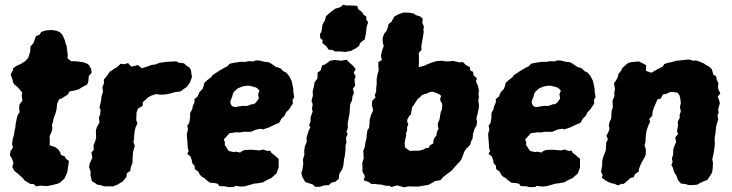

<svg xmlns="http://www.w3.org/2000/svg" viewBox="-20 -771 3101 813"><path d="M133 18 122 8H109L85 -6L78 -15L73 -20L54 -37L41 -47L32 -64L37 -82L30 -101L22 -113L24 -130L35 -146L31 -160L34 -183L40 -203L41 -215L45 -231L46 -244L51 -270L55 -284L63 -296L61 -316L63 -329L75 -345L72 -366L74 -379L55 -402L41 -413L35 -423L33 -434L25 -456L35 -474V-481L48 -491L71 -502L88 -513L100 -527L108 -553L109 -574L122 -589L132 -618L147 -624L155 -636L173 -642L197 -644L219 -641L233 -635L244 -624L254 -602L258 -586L262 -577L263 -566L267 -540L266 -524L281 -512L308 -511L334 -507L350 -501L358 -494L366 -479L368 -463L356 -449L354 -426L349 -413L328 -402L314 -393L296 -388L275 -384L266 -370L250 -360L243 -355L230 -350L222 -332L219 -305L214 -288L207 -270L204 -254L200 -241L202 -225L198 -212L190 -194L191 -174L190 -156L214 -148L227 -138L235 -126L238 -115L254 -109L258 -100L272 -89L267 -57L265 -42L253 -15L233 3L223 7L196 14L176 17L152 15Z M421 18 406 13 392 11 384 5 369 -4 363 -29 364 -45 357 -63 360 -79 371 -103 367 -125 377 -137 376 -156 383 -172 387 -188 386 -219 390 -232 401 -252 399 -274 404 -286 406 -306 401 -316 408 -344 410 -364 416 -381 414 -403 420 -417V-434L433 -450L445 -468L453 -472L465 -481L475 -486L491 -501L506 -499L522 -504L536 -489L555 -493L564 -496L580 -482L600 -488L622 -496L638 -498L655 -505L664 -506L683 -509L719 -511H728L735 -506L759 -503L767 -495L782 -485L789 -473L790 -461L793 -445L784 -421L772 -404L755 -392L745 -384L722 -381L700 -375L686 -372L666 -370L650 -371L642 -373L623 -367L607 -359L596 -348L585 -339L584 -323L564 -311L558 -294L557 -261L562 -249L554 -231L551 -219L548 -198V-187L545 -169L551 -153L547 -141L543 -126L542 -107L541 -82L533 -60L532 -48L517 -37L515 -21L500 -3L487 5L477 11L456 19L450 18Z M944 21 933 18 909 17 902 7 888 4 870 3 856 -7 844 -18 837 -21 827 -30 820 -44 805 -55 804 -69 794 -80 792 -93 787 -108 773 -119 779 -132 775 -144 774 -164 772 -187 771 -203 776 -224 773 -239 781 -250 785 -273V-292L794 -309L796 -320L804 -339L803 -351L817 -363L824 -380L838 -395L843 -409L845 -420L858 -432L874 -444L880 -453L894 -462L909 -472L930 -484L944 -491L952 -501L970 -505L996 -509H1018L1033 -512L1054 -511L1061 -515H1077L1102 -509L1116 -508L1128 -502L1138 -495L1148 -488L1167 -482L1179 -470L1193 -463L1204 -449L1209 -440L1215 -428L1219 -409L1222 -394V-383L1226 -359L1219 -349L1220 -332L1213 -322L1204 -308L1191 -295L1185 -281L1172 -269L1162 -251L1145 -244L1120 -232L1094 -223L1084 -226L1064 -222L1043 -213H1028H1012L994 -210L981 -211L952 -207L941 -195L928 -181L932 -169V-156L938 -148L945 -136L951 -131L971 -127L979 -129L997 -125L1004 -131L1016 -136L1044 -137L1070 -135L1078 -134L1096 -138L1110 -132L1125 -133L1128 -125L1147 -110L1160 -98V-84V-62L1151 -37L1143 -30L1130 -18L1107 -7L1094 1L1071 5L1054 7L1038 12L1015 18L999 19L976 16L970 21ZM972 -318H980L993 -321H999L1008 -323L1023 -322L1034 -325L1043 -329L1054 -330L1063 -336L1069 -344L1076 -355L1073 -371L1075 -379L1079 -386L1073 -394L1065 -400L1056 -403L1048 -405L1036 -408H1024L1007 -405L999 -402L986 -396L979 -390L972 -384L966 -374L963 -361L959 -352L955 -339L957 -331L962 -322Z M1398 -553 1389 -559 1371 -561 1363 -574 1345 -589 1346 -601 1336 -609 1335 -627 1341 -636 1346 -668 1355 -683 1361 -703 1379 -719 1399 -734 1422 -741 1433 -751 1446 -748H1470L1493 -746L1497 -732L1513 -720L1520 -708L1531 -701V-688L1539 -677L1533 -660L1529 -627L1525 -605L1504 -588L1501 -577L1484 -565L1465 -555L1441 -551L1425 -553ZM1334 20H1315L1304 10L1273 0L1268 -8L1260 -22L1256 -38L1260 -50L1264 -76L1263 -96L1269 -117L1268 -132L1271 -151L1279 -171L1278 -189L1287 -218L1294 -231L1289 -243L1295 -256V-274L1304 -299L1301 -310L1304 -330L1299 -344L1305 -366L1304 -386L1308 -399L1312 -422L1324 -439L1325 -464L1337 -472L1344 -494L1356 -498L1378 -514L1396 -517L1425 -514L1448 -518L1457 -508L1472 -495L1486 -479L1478 -463L1486 -447L1481 -434L1484 -408L1474 -395L1479 -377L1473 -365L1470 -344L1463 -331L1461 -306L1460 -290L1457 -274L1454 -258L1452 -247L1453 -229L1447 -213L1452 -203L1445 -187L1447 -167L1443 -155V-136L1440 -110L1437 -98L1434 -71L1431 -58L1417 -35L1414 -13L1399 -1L1384 2L1372 13L1353 14Z M1710 18 1691 22 1677 18 1661 14 1638 21 1630 16 1611 15 1596 11 1564 8H1552L1544 1L1520 -8L1525 -25L1515 -44V-57L1514 -82L1520 -100L1519 -120L1518 -131L1525 -150L1527 -166L1532 -185L1533 -202L1536 -220L1543 -230L1545 -251V-263L1551 -284L1560 -304L1555 -325L1556 -344L1570 -358L1567 -368L1573 -385V-402L1575 -413V-437L1579 -458L1584 -475L1582 -491V-508L1597 -517L1593 -535L1598 -558L1605 -576L1601 -589L1600 -609L1606 -627L1617 -641L1623 -658L1625 -669L1637 -678L1649 -700L1662 -708L1676 -714L1690 -718L1716 -717L1734 -713L1741 -707L1758 -702L1770 -692L1768 -675L1775 -658L1773 -646L1774 -635L1771 -615L1767 -593L1764 -575L1765 -560L1753 -547L1754 -531V-511L1753 -487L1775 -492L1792 -500L1811 -507L1827 -512L1853 -514L1860 -512L1876 -511L1899 -513L1924 -507L1940 -508L1954 -495L1969 -487L1972 -472L1983 -467L1985 -453L2000 -438L1995 -428L2004 -407L2008 -387L2006 -372L2008 -358L2005 -346L2008 -327V-317L2003 -292L1997 -269L2000 -257L1998 -240L1989 -225L1983 -204L1981 -184L1975 -173L1971 -158L1955 -142L1946 -129L1941 -115L1934 -97L1927 -87L1915 -74L1903 -61L1894 -50L1873 -34L1856 -21L1845 -8L1821 -4L1811 3L1793 12L1768 16L1752 19H1735ZM1753 -133 1771 -137 1784 -144 1795 -145 1801 -156 1815 -164V-174L1818 -185L1828 -197L1830 -213L1837 -225L1834 -237V-249L1841 -265L1844 -284L1846 -295L1851 -308L1853 -323L1851 -334L1844 -346V-354L1848 -365L1840 -372L1824 -379L1809 -383L1797 -380L1788 -375L1778 -373L1765 -367L1758 -359L1749 -352L1742 -342L1731 -325L1725 -317L1723 -305L1720 -287L1713 -280L1705 -266L1704 -257L1709 -243L1704 -234V-219L1699 -206L1700 -197L1696 -181L1693 -162L1695 -147L1709 -136L1716 -132L1737 -133Z M2220 21 2209 18 2185 17 2178 7 2164 4 2146 3 2132 -7 2120 -18 2113 -21 2103 -30 2096 -44 2081 -55 2080 -69 2070 -80 2068 -93 2063 -108 2049 -119 2055 -132 2051 -144 2050 -164 2048 -187 2047 -203 2052 -224 2049 -239 2057 -250 2061 -273V-292L2070 -309L2072 -320L2080 -339L2079 -351L2093 -363L2100 -380L2114 -395L2119 -409L2121 -420L2134 -432L2150 -444L2156 -453L2170 -462L2185 -472L2206 -484L2220 -491L2228 -501L2246 -505L2272 -509H2294L2309 -512L2330 -511L2337 -515H2353L2378 -509L2392 -508L2404 -502L2414 -495L2424 -488L2443 -482L2455 -470L2469 -463L2480 -449L2485 -440L2491 -428L2495 -409L2498 -394V-383L2502 -359L2495 -349L2496 -332L2489 -322L2480 -308L2467 -295L2461 -281L2448 -269L2438 -251L2421 -244L2396 -232L2370 -223L2360 -226L2340 -222L2319 -213H2304H2288L2270 -210L2257 -211L2228 -207L2217 -195L2204 -181L2208 -169V-156L2214 -148L2221 -136L2227 -131L2247 -127L2255 -129L2273 -125L2280 -131L2292 -136L2320 -137L2346 -135L2354 -134L2372 -138L2386 -132L2401 -133L2404 -125L2423 -110L2436 -98V-84V-62L2427 -37L2419 -30L2406 -18L2383 -7L2370 1L2347 5L2330 7L2314 12L2291 18L2275 19L2252 16L2246 21ZM2248 -318H2256L2269 -321H2275L2284 -323L2299 -322L2310 -325L2319 -329L2330 -330L2339 -336L2345 -344L2352 -355L2349 -371L2351 -379L2355 -386L2349 -394L2341 -400L2332 -403L2324 -405L2312 -408H2300L2283 -405L2275 -402L2262 -396L2255 -390L2248 -384L2242 -374L2239 -361L2235 -352L2231 -339L2233 -331L2238 -322Z M2632 -498 2641 -505 2654 -508 2685 -511 2705 -501 2716 -495 2715 -471 2738 -463 2759 -475 2768 -480 2786 -489 2793 -500 2812 -506 2824 -508 2844 -514 2859 -515 2874 -517 2897 -519 2916 -514 2927 -515 2940 -511 2961 -502 2969 -496 2984 -488 2994 -478 2997 -468 3001 -454 3012 -449 3015 -433 3022 -419 3020 -404 3022 -393 3030 -375 3019 -362 3025 -347 3028 -334 3021 -308 3023 -294 3018 -282 3021 -265 3013 -239 3011 -223 3010 -209 3007 -193 3006 -177 3007 -160 3005 -145 3003 -129 3000 -113 2996 -97 2999 -81 2998 -59 2995 -40 2987 -27 2975 -9 2959 -3 2946 3 2932 11 2910 13 2892 12 2886 9 2863 6 2853 -6 2847 -17 2845 -26 2837 -38 2833 -46 2830 -59 2823 -72 2828 -85 2825 -100 2830 -115 2831 -139 2837 -156 2843 -170 2839 -189 2851 -203 2847 -216 2851 -240 2850 -256 2858 -271V-286L2863 -299L2859 -318L2863 -335L2860 -357L2857 -368L2848 -379L2820 -382L2799 -373L2787 -371L2778 -354L2764 -350L2757 -334L2749 -316L2743 -297L2742 -281L2729 -267L2733 -256L2725 -239L2718 -218L2715 -201L2714 -187L2713 -169L2709 -156L2715 -138L2714 -115L2708 -102L2697 -83L2691 -70L2685 -54V-45L2668 -33L2664 -21L2649 -17L2636 -5L2621 8L2613 7L2597 14L2581 7L2569 5L2555 -1L2544 -7L2528 -19L2532 -30L2525 -43L2530 -73V-88L2533 -102L2541 -124L2545 -134L2546 -149L2547 -167L2554 -181L2548 -196L2556 -212L2561 -225L2558 -240L2562 -257L2568 -268L2569 -288L2570 -301L2575 -317L2574 -335V-346L2582 -364L2581 -378L2584 -393L2580 -418L2589 -431L2596 -445L2599 -458L2609 -470L2615 -483Z"/></svg>

Font: Winky Rough
Style: Bold Italic
Weight: 700
Italic angle: -8.97852°
Designer: Simon Atzbach
Foundry: typofactur
Version: Version 1.206; ttfautohint (v1.8.4.7-5d5b)